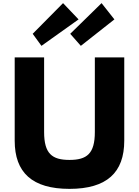

<svg xmlns="http://www.w3.org/2000/svg" viewBox="-20 -1192 888 1227"><path d="M188.9 -976 244.9 -899 482.1 -1068 382.9 -1172ZM428.8 -976 496.6 -899 711.1 -1068 629.1 -1172ZM586.1 -825H774.1V-293C774.1 -89 662.1 15 424 15C185.9 15 73.9 -89 73.9 -293V-825H261.9V-348C261.9 -210 312.7 -170 424 -170C535.3 -170 586.1 -210 586.1 -348Z"/></svg>

Font: Hussar
Style: BdSuprExt
Weight: 700
Foundry: Cannot Into Space Fonts
Version: Version 2.00